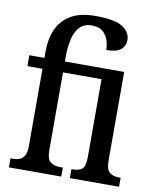

<svg xmlns="http://www.w3.org/2000/svg" viewBox="-86 -838 729 903"><g transform="rotate(10 278.5 -386.0)"><path d="M19 0V-43H32Q47 -43 61 -48Q75 -53 84.5 -68Q94 -83 94 -114V-484H22V-536H94V-567Q94 -627 114.5 -673Q135 -719 179.5 -745.5Q224 -772 297 -772Q391 -772 427.5 -747.5Q464 -723 464 -687Q464 -657 442.5 -640Q421 -623 374 -623Q374 -645 366.5 -669Q359 -693 340.5 -709Q322 -725 288 -725Q250 -725 229 -701.5Q208 -678 200 -640.5Q192 -603 192 -562V-536H475V-115Q475 -69 492.5 -56Q510 -43 535 -43H545V0H310V-43H319Q345 -43 360.5 -55Q376 -67 376 -111V-484H192V-114Q192 -68 211 -55.5Q230 -43 253 -43H269V0Z"/></g></svg>

Font: Noto Serif ExtraCondensed Medium
Style: Regular
Weight: 500
Width: 2
Designer: Monotype Design Team
Foundry: Monotype Imaging Inc.
Version: Version 2.015